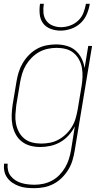

<svg xmlns="http://www.w3.org/2000/svg" viewBox="-23 -760 543 1003"><path d="M157 223Q136 223 116 221Q96 219 77.5 212.5Q59 206 43 195.5Q27 185 15.5 169.5Q4 154 0 135Q-4 116 -2 95H17Q15 113 19 130Q23 147 33.5 160Q44 173 58 182Q72 191 88.5 196Q105 201 123 203Q141 205 158 205Q181 205 204 200Q227 195 248.5 183.5Q270 172 287.5 154Q305 136 317.5 114.5Q330 93 337 70.5Q344 48 348 25L368 -100Q355 -75 336 -53.5Q317 -32 292.5 -18Q268 -4 241 2Q214 8 188 8Q161 8 136 1.5Q111 -5 91 -20.5Q71 -36 59 -58.5Q47 -81 42 -106.5Q37 -132 38 -159Q39 -186 43 -213L63 -333Q67 -358 74.5 -382.5Q82 -407 95.5 -430Q109 -453 128 -472.5Q147 -492 170.5 -505Q194 -518 219.5 -523Q245 -528 270 -528Q298 -528 325 -520.5Q352 -513 371.5 -496Q391 -479 403 -455Q415 -431 419 -404L438 -520H458L367 28Q363 53 355.5 78Q348 103 334 126Q320 149 300.5 168.5Q281 188 257 200.5Q233 213 207.5 218Q182 223 157 223ZM192 -10Q215 -10 238.5 -14.5Q262 -19 283.5 -31Q305 -43 323 -60.5Q341 -78 353.5 -99Q366 -120 372.5 -143Q379 -166 383 -189L403 -309Q407 -333 408 -357.5Q409 -382 405 -405Q401 -428 390 -448.5Q379 -469 361.5 -483.5Q344 -498 321 -504Q298 -510 273 -510Q250 -510 226.5 -505Q203 -500 182 -488.5Q161 -477 143 -459Q125 -441 112.5 -420Q100 -399 93 -376Q86 -353 82 -330L62 -210Q59 -186 57.5 -161.5Q56 -137 60.5 -114Q65 -91 75.5 -71Q86 -51 103.5 -36.5Q121 -22 144 -16Q167 -10 192 -10ZM293 -600Q266 -600 241 -609.5Q216 -619 201.5 -639Q187 -659 184.5 -686Q182 -713 186 -740H206Q202 -717 204 -693.5Q206 -670 218.5 -652.5Q231 -635 252 -626.5Q273 -618 296 -618Q319 -618 343 -626.5Q367 -635 385.5 -652.5Q404 -670 413 -693.5Q422 -717 426 -740H446Q442 -713 430.5 -686Q419 -659 397.5 -639Q376 -619 348 -609.5Q320 -600 293 -600Z"/></svg>

Font: Iosevka Term Curly Th Obl
Style: Regular
Weight: 100
Italic angle: -9°
Designer: Belleve Invis
Foundry: Belleve Invis
Version: Version 32.3.0